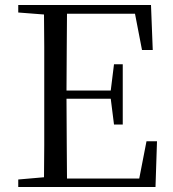

<svg xmlns="http://www.w3.org/2000/svg" viewBox="-20 -748 692 768"><path d="M53 0V-30L156 -39Q157 -103 157 -168Q157 -252 157 -337V-391Q157 -476 157 -560Q157 -625 156 -690L53 -698V-728H584L591 -548H548L520 -693H248Q247 -627 247 -559Q246 -476 246 -386H423L436 -491H471V-250H436L423 -353H246Q246 -255 247 -171Q247 -102 248 -34H537L566 -183H608L602 0Z"/></svg>

Font: Early Summer Mincho
Style: Regular
Weight: 400
Designer: GuiWonder
Version: Version 1.002